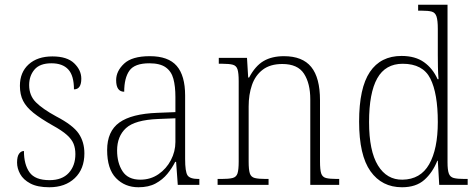

<svg xmlns="http://www.w3.org/2000/svg" viewBox="-20 -780 2009 810"><path d="M188 10Q138 10 108 -6Q78 -22 65 -46Q52 -70 52 -94Q52 -120 60.5 -131.5Q69 -143 81 -143Q81 -86 104.5 -53Q128 -20 189 -20Q242 -20 270 -50.5Q298 -81 298 -130Q298 -154 290.5 -173Q283 -192 262.5 -210.5Q242 -229 202 -251Q151 -280 121 -304Q91 -328 77.5 -354.5Q64 -381 64 -418Q64 -475 101 -508.5Q138 -542 201 -542Q263 -542 293 -513Q323 -484 323 -448Q323 -403 292 -403Q292 -461 268 -487Q244 -513 197 -513Q148 -513 125.5 -486.5Q103 -460 103 -421Q103 -377 131.5 -348.5Q160 -320 217 -289Q288 -252 312 -216.5Q336 -181 336 -133Q336 -67 295.5 -28.5Q255 10 188 10Z M564 10Q507 10 469.5 -28.5Q432 -67 432 -147Q432 -226 483.5 -263Q535 -300 644 -304L720 -307V-371Q720 -416 711.5 -447.5Q703 -479 679 -496Q655 -513 610 -513Q548 -513 526 -482Q504 -451 504 -393Q470 -393 470 -442Q470 -480 503.5 -511.5Q537 -543 612 -543Q690 -543 725.5 -502Q761 -461 761 -377V-109Q761 -56 771 -40.5Q781 -25 817 -25H821V0H730L723 -97H719Q706 -71 686 -46.5Q666 -22 636.5 -6Q607 10 564 10ZM572 -22Q615 -22 648.5 -45Q682 -68 701 -104.5Q720 -141 720 -181V-281L647 -278Q549 -274 511.5 -239.5Q474 -205 474 -145Q474 -93 497 -57.5Q520 -22 572 -22Z M898 0V-25H914Q945 -25 961 -29Q977 -33 982 -48.5Q987 -64 987 -99V-438Q987 -472 982 -487.5Q977 -503 962 -507Q947 -511 919 -511H903V-536H1022L1027 -453H1031Q1057 -502 1092 -522.5Q1127 -543 1178 -543Q1256 -543 1293 -497.5Q1330 -452 1330 -357V-99Q1330 -64 1335 -48.5Q1340 -33 1355.5 -29Q1371 -25 1402 -25H1411V0H1289V-361Q1289 -428 1262.5 -469Q1236 -510 1171 -510Q1120 -510 1088.5 -486Q1057 -462 1043 -421.5Q1029 -381 1029 -331V-98Q1029 -64 1034 -48.5Q1039 -33 1055 -29Q1071 -25 1102 -25H1113V0Z M1676 10Q1591 10 1543 -57.5Q1495 -125 1495 -267Q1495 -409 1540.5 -476.5Q1586 -544 1674 -544Q1732 -544 1769 -517.5Q1806 -491 1826 -446H1830Q1828 -471 1827.5 -498Q1827 -525 1827 -548V-658Q1827 -694 1821.5 -710.5Q1816 -727 1801.5 -731Q1787 -735 1759 -735H1744V-760H1868V-95Q1868 -63 1873.5 -48Q1879 -33 1894.5 -29Q1910 -25 1940 -25H1953V0H1833L1827 -102H1825Q1805 -52 1770 -21Q1735 10 1676 10ZM1678 -22Q1754 -23 1790.5 -87Q1827 -151 1827 -265Q1827 -386 1795.5 -448.5Q1764 -511 1679 -511Q1606 -511 1571.5 -449.5Q1537 -388 1537 -265Q1537 -143 1574.5 -82Q1612 -21 1678 -22Z"/></svg>

Font: Noto Serif Tamil SemiCondensed ExtraLight
Style: Italic
Weight: 200
Width: 4
Italic angle: -12°
Designer: Indian Type Foundry, Tom Grace, and the Monotype Design Team
Foundry: Monotype Imaging Inc.
Version: Version 2.003; ttfautohint (v1.8.4.7-5d5b)